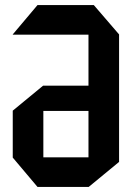

<svg xmlns="http://www.w3.org/2000/svg" viewBox="-20 -733 528 753"><path d="M30 -597V-598L127 -713H348L447 -598V-597ZM127 0 30 -115V-116H327V0ZM30 -116V-299L149 -397H150V-116ZM150 -298V-397H327V-298ZM327 0V-597H447V-98L328 0Z"/></svg>

Font: Foldit Medium
Style: Regular
Weight: 500
Version: Version 1.003